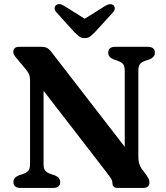

<svg xmlns="http://www.w3.org/2000/svg" viewBox="-20 -932 825 952"><path d="M278.5 -29.5Q278.5 0 242 0H83Q46.5 0 46.5 -29.5Q46.5 -51 73 -62.5L93.5 -69Q113 -76 121 -86.2Q129 -96.5 129 -118V-532Q129 -552.5 123.8 -564.2Q118.5 -576 105 -592L64.5 -640.5Q55 -651.5 50.5 -658.8Q46 -666 46 -675Q46 -700 76.5 -700H183.5Q200 -700 211.2 -695.2Q222.5 -690.5 235 -674L598.5 -204V-582Q598.5 -603.5 590.8 -613.5Q583 -623.5 562.5 -631L543 -637.5Q516.5 -649 516.5 -670.5Q516.5 -700 552.5 -700H711.5Q748 -700 748 -670.5Q748 -649 721.5 -637.5L701.5 -631Q681.5 -624 673.8 -614Q666 -604 666 -582V-154Q666 -120 680.5 -98L706 -63.5Q715 -50 718 -43Q721 -36 721 -28Q721 0 689.5 0H565Q537.5 0 537.5 -24Q537.5 -34 532.8 -42.8Q528 -51.5 512.5 -72L196 -482V-118Q196 -96.5 203.8 -86.5Q211.5 -76.5 232 -69L252 -62.5Q278.5 -51 278.5 -29.5ZM451.5 -773.5Q438.5 -760 427.5 -751.5Q416.5 -743 400 -743Q383.5 -743 372.5 -751.5Q361.5 -760 348 -773.5L260 -870.5Q250 -881 250.8 -890.8Q251.5 -900.5 257.5 -906Q272.5 -918.5 298 -903L400 -839L502 -903Q527 -918 542.5 -906Q548.5 -900.5 549 -890.8Q549.5 -881 540 -870.5Z"/></svg>

Font: Fraunces 9pt Soft SemiBold
Style: Regular
Weight: 600
Version: Version 1.000;[b76b70a41]